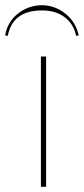

<svg xmlns="http://www.w3.org/2000/svg" viewBox="-57 -717 322 737"><path d="M120 0V-500H100V0ZM245 -580C234 -645 173 -697 104 -697C33 -697 -29 -646 -37 -580H-27C-14 -645 29 -677 105 -677C174 -677 223 -640 235 -580Z"/></svg>

Font: Perun Thin
Style: Regular
Weight: 100
Foundry: Copyright (c) Stefan Peev, Context Ltd, 2016
Version: Version 1.089